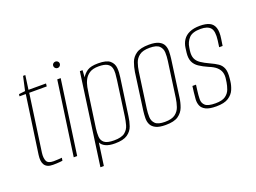

<svg xmlns="http://www.w3.org/2000/svg" viewBox="-107 -847 1609 1205"><g transform="rotate(-20 698.0 -244.0)"><path d="M107 0Q86 0 72.5 -6Q59 -12 51.5 -23.5Q44 -35 42 -51.5Q40 -68 43 -90L98 -476H56L58 -490L100 -495L121 -589H136L123 -495H240L238 -476H121L67 -94Q63 -61 72 -40.5Q81 -20 118 -20Q132 -20 148 -21Q164 -22 174 -23L171 -4Q164 -3 154 -2Q144 -1 132 -0.5Q120 0 107 0Z M245 0 315 -495H338L268 0ZM342 -561Q333 -561 326.5 -567.5Q320 -574 320 -583Q320 -592 326.5 -598Q333 -604 342 -604Q351 -604 357.5 -598Q364 -592 364 -583Q364 -574 357.5 -567.5Q351 -561 342 -561Z M381 116 466 -495H484L481 -448Q494 -471 517.5 -486.5Q541 -502 590 -502Q646 -502 668.5 -482.5Q691 -463 693.5 -433.5Q696 -404 691 -372L656 -125Q652 -93 641.5 -62.5Q631 -32 603 -12.5Q575 7 519 7Q479 7 456 -4.5Q433 -16 425 -34L404 116ZM520 -13Q570 -13 592.5 -31Q615 -49 622.5 -76.5Q630 -104 634 -132L666 -363Q669 -384 670.5 -405.5Q672 -427 666.5 -444.5Q661 -462 642.5 -472.5Q624 -483 586 -483Q548 -483 526 -469Q504 -455 492.5 -433Q481 -411 476 -385Q471 -359 468 -335L438 -123Q434 -94 435.5 -68.5Q437 -43 455.5 -28Q474 -13 520 -13Z M858 7Q815 7 792 -4.5Q769 -16 760 -35Q751 -54 751.5 -77.5Q752 -101 755 -125L789 -372Q794 -404 805 -434Q816 -464 844.5 -483.5Q873 -503 930 -503Q972 -503 995 -491.5Q1018 -480 1026.5 -461Q1035 -442 1034.5 -419Q1034 -396 1031 -372L997 -125Q993 -93 981.5 -62.5Q970 -32 942 -12.5Q914 7 858 7ZM860 -13Q906 -13 929 -30.5Q952 -48 961 -75Q970 -102 974 -130L1007 -367Q1011 -395 1010 -421.5Q1009 -448 991 -465.5Q973 -483 927 -483Q881 -483 858 -465.5Q835 -448 826 -421.5Q817 -395 813 -367L780 -130Q776 -102 777 -75Q778 -48 796 -30.5Q814 -13 860 -13Z M1196 6Q1150 6 1126.5 -6Q1103 -18 1095 -37.5Q1087 -57 1088.5 -80.5Q1090 -104 1093 -127L1098 -166H1122L1117 -128Q1113 -98 1112.5 -72Q1112 -46 1130 -30Q1148 -14 1198 -14Q1243 -14 1265 -30Q1287 -46 1295.5 -69.5Q1304 -93 1307 -113L1310 -134Q1314 -159 1308 -179Q1302 -199 1284.5 -215Q1267 -231 1234 -244Q1200 -259 1176 -275Q1152 -291 1141.5 -314.5Q1131 -338 1135 -374L1139 -405Q1143 -435 1158 -457.5Q1173 -480 1201 -492.5Q1229 -505 1270 -505Q1310 -505 1334 -493.5Q1358 -482 1367 -455Q1376 -428 1369 -383L1362 -337H1339L1345 -380Q1353 -441 1333.5 -463Q1314 -485 1268 -485Q1213 -485 1190 -460Q1167 -435 1162 -399L1159 -379Q1155 -348 1163.5 -327.5Q1172 -307 1194 -292Q1216 -277 1251 -261Q1280 -248 1300.5 -234Q1321 -220 1330 -196Q1339 -172 1334 -129L1332 -112Q1329 -85 1317.5 -58Q1306 -31 1278 -12.5Q1250 6 1196 6Z"/></g></svg>

Font: Alumni Sans Thin
Style: Italic
Weight: 100
Italic angle: -8°
Designer: Robert E. Leuschke
Foundry: Robert E. Leuschke
Version: Version 1.016